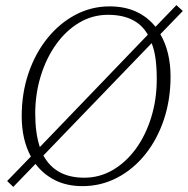

<svg xmlns="http://www.w3.org/2000/svg" viewBox="-20 -714 736 752"><path d="M696 -671 608 -580Q628 -546 638 -504Q648 -462 648 -414Q648 -324 622 -246Q596 -168 549 -109.5Q502 -51 439 -18Q376 15 303 15Q242 15 196 -8Q150 -31 119 -72L32 18L8 -5L101 -101Q65 -167 65 -259Q65 -349 91.5 -427Q118 -505 165.5 -564Q213 -623 275.5 -656Q338 -689 409 -689Q469 -689 514 -668Q559 -647 589 -609L671 -694ZM118 -269Q118 -192 136 -138L559 -578Q515 -656 403 -656Q342 -656 290 -625Q238 -594 199.5 -540Q161 -486 139.5 -416Q118 -346 118 -269ZM310 -18Q370 -18 421.5 -48Q473 -78 511.5 -130.5Q550 -183 572 -253.5Q594 -324 594 -405Q594 -447 589.5 -482Q585 -517 574 -545L150 -105Q197 -18 310 -18Z"/></svg>

Font: Source Serif Pro Light
Style: Italic
Weight: 300
Italic angle: -12°
Designer: Frank Grießhammer
Foundry: Adobe Systems Incorporated
Version: Version 3.001;hotconv 1.0.111;makeotfexe 2.5.65597